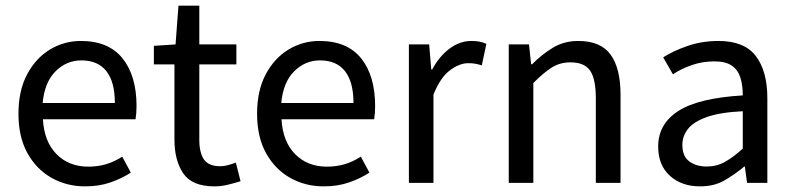

<svg xmlns="http://www.w3.org/2000/svg" viewBox="-20 -643 2790 675"><path d="M279.3 12.2Q214.4 12.2 161.1 -17.8Q107.9 -47.9 76.4 -104.7Q44.9 -161.6 44.9 -243.2Q44.9 -324.7 75.4 -381.8Q106 -439 155.8 -469Q205.6 -499 264.2 -499Q361.8 -499 410.9 -437.7Q460 -376.5 460 -270Q460 -256.8 459 -244.9Q458 -232.9 456.5 -223.6H130.9Q135.3 -145 178.7 -101.1Q222.2 -57.1 290.5 -57.1Q324.2 -57.1 353.5 -65.9Q382.8 -74.7 409.7 -92.3L439.9 -36.1Q408.2 -15.6 368.4 -1.7Q328.6 12.2 279.3 12.2ZM129.9 -280.8H383.8Q383.8 -355 354 -392.8Q324.2 -430.7 266.1 -430.7Q213.9 -430.7 175.3 -392.3Q136.7 -354 129.9 -280.8Z M733.9 12.2Q655.3 12.2 624.3 -33.4Q593.3 -79.1 593.3 -152.3V-416.5H521V-481.9L597.2 -486.8L607.4 -623H680.7V-486.8H811V-416.5H680.7V-151.4Q680.7 -106.4 697 -82.5Q713.4 -58.6 754.4 -58.6Q767.6 -58.6 782.5 -62.7Q797.4 -66.9 809.1 -71.3L825.7 -5.9Q805.2 0.5 781.7 6.3Q758.3 12.2 733.9 12.2Z M1118.2 12.2Q1053.2 12.2 1000 -17.8Q946.8 -47.9 915.3 -104.7Q883.8 -161.6 883.8 -243.2Q883.8 -324.7 914.3 -381.8Q944.8 -439 994.6 -469Q1044.4 -499 1103 -499Q1200.7 -499 1249.8 -437.7Q1298.8 -376.5 1298.8 -270Q1298.8 -256.8 1297.9 -244.9Q1296.9 -232.9 1295.4 -223.6H969.7Q974.1 -145 1017.6 -101.1Q1061 -57.1 1129.4 -57.1Q1163.1 -57.1 1192.4 -65.9Q1221.7 -74.7 1248.5 -92.3L1278.8 -36.1Q1247.1 -15.6 1207.3 -1.7Q1167.5 12.2 1118.2 12.2ZM968.8 -280.8H1222.7Q1222.7 -355 1192.9 -392.8Q1163.1 -430.7 1105 -430.7Q1052.7 -430.7 1014.2 -392.3Q975.6 -354 968.8 -280.8Z M1417.5 0V-486.8H1488.8L1496.1 -398.9H1499.5Q1524.4 -445.3 1560.5 -472.2Q1596.7 -499 1637.2 -499Q1653.8 -499 1666 -496.6Q1678.2 -494.1 1689.9 -488.8L1673.8 -413.1Q1661.6 -417 1651.4 -418.9Q1641.1 -420.9 1626 -420.9Q1595.7 -420.9 1562 -396Q1528.3 -371.1 1503.9 -310.5V0Z M1768.6 0V-486.8H1839.8L1847.2 -417H1850.6Q1884.8 -451.7 1923.8 -475.3Q1962.9 -499 2013.2 -499Q2091.8 -499 2126.7 -450.9Q2161.6 -402.8 2161.6 -309.6V0H2074.7V-297.9Q2074.7 -365.2 2054.7 -394.5Q2034.7 -423.8 1985.4 -423.8Q1948.7 -423.8 1919.7 -405.5Q1890.6 -387.2 1855 -351.1V0Z M2440.9 12.2Q2376 12.2 2335 -25.1Q2293.9 -62.5 2293.9 -127.9Q2293.9 -207 2364.5 -252.7Q2435.1 -298.3 2591.3 -307.6Q2591.3 -343.8 2582.8 -370.6Q2574.2 -397.5 2552.5 -412.4Q2530.8 -427.2 2491.7 -427.2Q2449.7 -427.2 2412.4 -414.3Q2375 -401.4 2345.7 -381.8L2311.5 -441.4Q2346.2 -463.9 2397 -481.4Q2447.8 -499 2506.3 -499Q2596.7 -499 2637.2 -446Q2677.7 -393.1 2677.7 -297.4V0H2606.4L2598.6 -57.6H2596.7Q2562 -28.8 2526.1 -8.3Q2490.2 12.2 2440.9 12.2ZM2464.8 -57.6Q2499.5 -57.6 2528.8 -74Q2558.1 -90.3 2591.3 -120.6V-252Q2510.3 -248 2463.9 -231.2Q2417.5 -214.4 2398.2 -189.2Q2378.9 -164.1 2378.9 -133.8Q2378.9 -93.8 2403.1 -75.7Q2427.2 -57.6 2464.8 -57.6Z"/></svg>

Font: Varta Light Medium
Style: Regular
Weight: 500
Version: Version 1.004